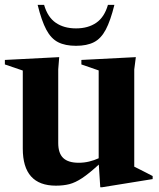

<svg xmlns="http://www.w3.org/2000/svg" viewBox="-20 -752 652 788"><path d="M219 -165Q219 -123 239.5 -103.5Q260 -84 303 -84Q325 -84 345.8 -89Q366.5 -94 385 -102.5V-463L314 -487.5V-506L537.5 -517.5L531 -467V-68Q537 -65 551 -58Q565 -51 580.5 -43Q596 -35 606.5 -29.5V-17L399 16.5H391.5L385.5 -76.5Q345 -39.5 317 -21Q289 -2.5 264.5 3.8Q240 10 209.5 10Q73.5 10 73.5 -142V-462.5L0 -487.5V-506L223 -517.5L219 -467.5ZM292 -635.5Q341.5 -635.5 375 -658.5Q408.5 -681.5 423 -732H449.5Q433.5 -667 414 -630.2Q394.5 -593.5 365.5 -578.8Q336.5 -564 292 -564Q247.5 -564 218.5 -578.8Q189.5 -593.5 170 -630.2Q150.5 -667 134.5 -732H161Q175.5 -681.5 209 -658.5Q242.5 -635.5 292 -635.5Z"/></svg>

Font: Newsreader Display SemiBold
Style: Regular
Weight: 600
Designer: Hugues Gentile
Foundry: Production Type
Version: Version 1.001